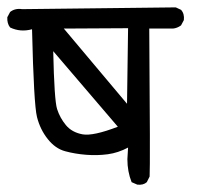

<svg xmlns="http://www.w3.org/2000/svg" viewBox="-30 -578 550 531"><path d="M349.6 -67.4 334 -74.2Q322.3 -103.5 322.3 -137.7L324.2 -169.9Q296.9 -155.3 268.1 -151.4Q239.3 -147.5 208.5 -149.9Q177.7 -152.3 150.4 -159.7Q123 -167 102.1 -193.4Q81.1 -219.7 72.3 -254.4Q63.5 -289.1 58.6 -497.1Q26.4 -488.3 -2 -502Q-10.7 -512.7 -9.8 -530.3L-2 -544.9Q11.7 -555.7 31.2 -552.7L456.1 -557.6L470.7 -550.8Q480.5 -540 478.5 -522.5L470.7 -507.8Q460 -500 448.2 -499H382.8Q385.7 -118.2 383.8 -89.8L376 -74.2Q366.2 -65.4 349.6 -67.4ZM295.9 -227.5 117.2 -436.5Q120.1 -300.8 127.9 -276.4Q135.7 -252 152.3 -231.9Q168.9 -211.9 198.2 -206.5Q227.5 -201.2 295.9 -227.5ZM324.2 -500 146.5 -499 321.3 -291Z"/></svg>

Font: JasonHandwriting1
Style: Regular
Weight: 400
Version: Version 1.48.20